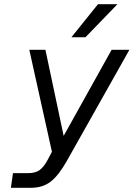

<svg xmlns="http://www.w3.org/2000/svg" viewBox="-20 -738 638 917"><path d="M541 -718 388 -560H321L448 -718ZM42 89H114Q149 89 169.5 74Q190 59 209 23L228 -13L120 -500H197L284 -89L513 -500H598L299 31Q260 100 222 129.5Q184 159 127 159H32Z"/></svg>

Font: Overused Grotesk
Style: Italic
Weight: 400
Italic angle: -10°
Version: Version 0.003